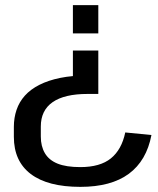

<svg xmlns="http://www.w3.org/2000/svg" viewBox="-20 -560 617 748"><path d="M34 -66Q34 -101 44.5 -132Q55 -163 77 -187.5Q99 -212 133.5 -229.5Q168 -247 214.5 -256.5Q261 -266 321 -266L264 -227V-363H363V-194H321Q231 -194 185 -162Q139 -130 139 -67V-28Q139 10 155 37Q171 64 204.5 77.5Q238 91 293 91Q370 91 412 57Q454 23 468 -44L570 -34Q551 66 482 117Q413 168 293 168Q166 168 100 118Q34 68 34 -27ZM264 -430V-540H363V-430Z"/></svg>

Font: Pathway Extreme 8pt Thin 12pt Medium
Style: Regular
Weight: 500
Version: Version 1.001;gftools[0.9.26]